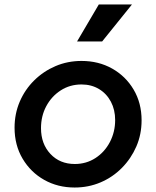

<svg xmlns="http://www.w3.org/2000/svg" viewBox="-20 -825 697 857"><path d="M313 12Q238 12 177.5 -22Q117 -56 81 -116.5Q45 -177 45 -255Q45 -317 68 -371Q91 -425 132.5 -466Q174 -507 228 -530Q282 -553 344 -553Q420 -553 480.5 -519Q541 -485 576.5 -425Q612 -365 612 -288Q612 -225 588.5 -171Q565 -117 524 -75.5Q483 -34 429 -11Q375 12 313 12ZM314 -93Q365 -93 406 -119.5Q447 -146 470.5 -191Q494 -236 494 -289Q494 -335 475 -371Q456 -407 422 -427.5Q388 -448 344 -448Q292 -448 251 -421.5Q210 -395 186.5 -351Q163 -307 163 -253Q163 -183 205 -138Q247 -93 314 -93ZM324 -640 421 -805H569L436 -640Z"/></svg>

Font: Plus Jakarta Sans SemiBold
Style: Italic
Weight: 600
Italic angle: -8°
Designer: Gumpita Rahayu
Foundry: Tokotype
Version: Version 2.071; ttfautohint (v1.8.4.7-5d5b);gftools[0.9.29]